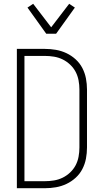

<svg xmlns="http://www.w3.org/2000/svg" viewBox="-20 -993 540 1013"><path d="M217 0H69V-735H217Q246 -735 275 -730Q304 -725 330.5 -712.5Q357 -700 379 -680Q401 -660 414.5 -634Q428 -608 433.5 -579Q439 -550 439 -521V-215Q439 -185 433.5 -156Q428 -127 414.5 -101Q401 -75 379 -55Q357 -35 330.5 -22.5Q304 -10 275 -5Q246 0 217 0ZM109 -37H216Q241 -37 265 -41Q289 -45 310.5 -55.5Q332 -66 350 -83Q368 -100 379 -121Q390 -142 394.5 -166Q399 -190 399 -215V-521Q399 -545 394.5 -569Q390 -593 379 -614Q368 -635 350 -652Q332 -669 310.5 -679.5Q289 -690 265 -694Q241 -698 216 -698H109ZM224 -815 125 -953 155 -973 250 -849 345 -973 375 -953 276 -815Z"/></svg>

Font: Iosevka Term Curly Extralight
Style: Regular
Weight: 200
Designer: Belleve Invis
Foundry: Belleve Invis
Version: Version 32.3.0